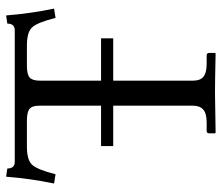

<svg xmlns="http://www.w3.org/2000/svg" viewBox="-68 -645 714 618"><g transform="rotate(-90 289.0 -336.0)"><path d="M127.9 -328.6V-367.7H257.8V-566.9Q257.8 -589.8 247.3 -598.1Q236.8 -606.4 209.5 -606.4H125.5Q84 -606.4 68.1 -590.1Q52.2 -573.7 37.1 -514.2L7.3 -519Q22.9 -593.3 29.3 -673.3L55.7 -669.4Q55.7 -645.5 77.1 -645.5H500.5Q522 -645.5 522 -669.4L548.3 -673.3Q554.7 -593.3 570.3 -519L540.5 -514.2Q525.4 -573.7 509.5 -590.1Q493.7 -606.4 452.1 -606.4H386.2Q358.9 -606.4 348.6 -597.7Q338.4 -588.9 338.4 -564.5V-367.7H474.6V-328.6H338.4V-71.8Q338.4 -48.3 351.1 -38.1Q363.8 -27.8 393.1 -27.8H419.4Q427.7 -27.8 427.7 -19.5V-1L425.8 1Q338.4 -1 299.3 -1L170.9 1L168.9 -1V-19.5Q168.9 -27.8 176.8 -27.8H203.1Q232.9 -27.8 245.4 -38.8Q257.8 -49.8 257.8 -71.8V-328.6Z"/></g></svg>

Font: Libertinage
Style: b
Weight: 400
Designer: OSP
Foundry: OSP
Version: Version 1.0; 2008; OFL relea